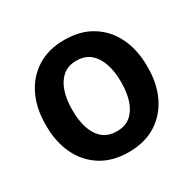

<svg xmlns="http://www.w3.org/2000/svg" viewBox="-126 -670 819 812"><g transform="rotate(-30 283.0 -264.0)"><path d="M35.2 -258.8V-269Q35.2 -346.2 64.2 -407Q93.3 -467.8 148.7 -502.9Q204.1 -538.1 282.2 -538.1Q361.3 -538.1 417 -502.9Q472.7 -467.8 501.7 -407Q530.8 -346.2 530.8 -269V-258.8Q530.8 -182.1 501.7 -121.3Q472.7 -60.5 417.2 -25.4Q361.8 9.8 283.2 9.8Q204.6 9.8 148.9 -25.4Q93.3 -60.5 64.2 -121.3Q35.2 -182.1 35.2 -258.8ZM164.1 -269V-258.8Q164.1 -212.9 176.3 -175Q188.5 -137.2 214.6 -114.5Q240.7 -91.8 283.2 -91.8Q325.2 -91.8 351.3 -114.5Q377.4 -137.2 389.6 -175Q401.9 -212.9 401.9 -258.8V-269Q401.9 -314 389.6 -352.1Q377.4 -390.1 351.1 -413.3Q324.7 -436.5 282.2 -436.5Q240.7 -436.5 214.6 -413.3Q188.5 -390.1 176.3 -352.1Q164.1 -314 164.1 -269Z"/></g></svg>

Font: Vazirmatn RD FD SemiBold
Style: Regular
Weight: 600
Designer: Saber Rastikerdar
Foundry: Saber Rastikerdar
Version: Version 33.003